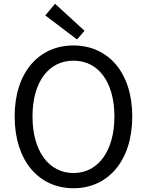

<svg xmlns="http://www.w3.org/2000/svg" viewBox="-20 -989 782 1022"><path d="M390 -779 430 -825 273 -969 221 -907ZM371 13C555 13 684 -133 684 -369C684 -604 555 -747 371 -747C187 -747 58 -604 58 -369C58 -133 187 13 371 13ZM371 -68C239 -68 153 -186 153 -369C153 -553 239 -666 371 -666C503 -666 589 -553 589 -369C589 -186 503 -68 371 -68Z"/></svg>

Font: Spoqa Han Sans Neo Regular
Style: Regular
Weight: 400
Designer: [Spoqa Han Sans Neo] Dong-huui Kim  Younghwa Kang  Yujin Lee  [Noto Sans] Ryoko NISHIZUKA  (kana & ideographs); Paul D. 
Foundry: Spoqa (http://www.spoqa-han-sans.com)
Version: Version 1.000